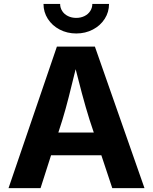

<svg xmlns="http://www.w3.org/2000/svg" viewBox="-20 -967 787 987"><path d="M272.5 -727.5H467.8L722.7 0H557.1L440.4 -351.1Q420.9 -413.1 400.6 -488.8Q380.4 -564.5 352.1 -676.3H384.8L376 -640.1Q349.6 -532.2 333.5 -468.8Q317.4 -405.3 300.8 -351.1L188.5 0H23.9ZM179.2 -285.6H567.4V-168.9H179.2ZM203.6 -946.8H289.1Q289.1 -926.8 299.8 -910.2Q310.5 -893.6 329.5 -884.3Q348.4 -875 372.1 -875Q395 -875 414.1 -884.3Q433.1 -893.6 443.8 -910.2Q454.6 -926.8 454.6 -946.8H540.5Q540.5 -905 518.3 -870.2Q496.1 -835.4 457.5 -815.2Q418.9 -794.9 372.1 -794.9Q325.2 -794.9 286.6 -815.2Q248 -835.4 225.8 -870.2Q203.6 -905 203.6 -946.8Z"/></svg>

Font: Inter RS Variable
Style: Regular
Weight: 400
Designer: Rasmus Andersson (customised by Maria Ramos and Noel Pretorius)
Foundry: rsms
Version: Version 3.001;Glyphs 3.2.3 (3260)